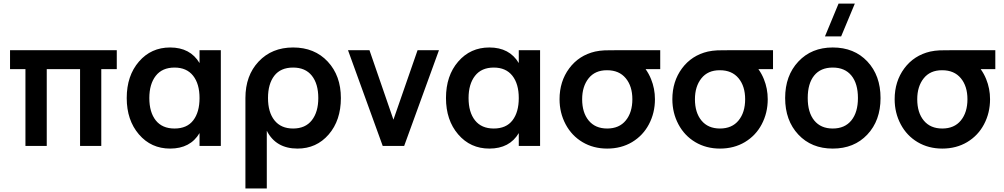

<svg xmlns="http://www.w3.org/2000/svg" viewBox="-20 -823 5663 1083"><path d="M243.7 0H123.5V-433.1H36.6V-540H638.7V-433.1H551.3V0H431.6V-433.1H243.7Z M1105.5 -540H1225.6V0H1105.5V-72.3Q1053.7 15.1 939.5 15.1Q832.5 15.1 763.7 -64.9Q694.8 -145 694.8 -270Q694.8 -396 763.7 -475.6Q832.5 -555.2 939.5 -555.2Q1053.2 -555.2 1105.5 -467.3ZM964.4 -441.9Q895 -441.9 858.6 -395.3Q822.3 -348.6 822.3 -270Q822.3 -189.9 858.6 -144Q895 -98.1 964.4 -98.1Q1034.7 -98.1 1070.1 -144.3Q1105.5 -190.4 1105.5 -270Q1105.5 -350.1 1069.1 -396Q1032.7 -441.9 964.4 -441.9Z M1484.9 240.2H1364.3V-270Q1364.3 -397 1439 -476.1Q1513.7 -555.2 1633.3 -555.2Q1754.4 -555.2 1828.6 -475.6Q1902.8 -396 1902.8 -270Q1902.8 -144 1834 -64.5Q1765.1 15.1 1658.2 15.1Q1536.1 15.1 1484.9 -85.4ZM1633.3 -98.1Q1702.6 -98.1 1739 -144.8Q1775.4 -191.4 1775.4 -270Q1775.4 -350.1 1739 -396Q1702.6 -441.9 1633.3 -441.9Q1563 -441.9 1527.3 -395.8Q1491.7 -349.6 1491.7 -270Q1491.7 -189.9 1528.3 -144Q1564.9 -98.1 1633.3 -98.1Z M2259.8 0H2138.7L1942.9 -540H2064L2199.2 -147.9L2335.4 -540H2456.1Z M2906.2 -540H3026.4V0H2906.2V-72.3Q2854.5 15.1 2740.2 15.1Q2633.3 15.1 2564.5 -64.9Q2495.6 -145 2495.6 -270Q2495.6 -396 2564.5 -475.6Q2633.3 -555.2 2740.2 -555.2Q2854 -555.2 2906.2 -467.3ZM2765.1 -441.9Q2695.8 -441.9 2659.4 -395.3Q2623 -348.6 2623 -270Q2623 -189.9 2659.4 -144Q2695.8 -98.1 2765.1 -98.1Q2835.4 -98.1 2870.8 -144.3Q2906.2 -190.4 2906.2 -270Q2906.2 -350.1 2869.9 -396Q2833.5 -441.9 2765.1 -441.9Z M3404.8 15.1Q3327.1 15.1 3265.9 -21.2Q3204.6 -57.6 3170.4 -122.1Q3136.2 -186.5 3136.2 -263.2Q3136.2 -363.8 3190.7 -437.3Q3245.1 -510.7 3336.9 -532.2Q3361.8 -537.6 3391.1 -539.1Q3432.1 -540 3478 -540H3704.1V-433.1H3621.6Q3640.6 -406.2 3652.3 -377Q3674.3 -323.2 3674.3 -263.2Q3674.3 -186 3640.1 -121.6Q3606.9 -58.6 3545.4 -21.5Q3483.9 15.1 3404.8 15.1ZM3404.8 -98.1Q3472.7 -98.1 3509.8 -143.6Q3546.9 -189 3546.9 -263.2Q3546.9 -336.9 3509.5 -381.8Q3472.2 -426.8 3404.8 -426.8H3402.8Q3336.4 -426.8 3300 -381.1Q3263.7 -335.4 3263.7 -263.2Q3263.7 -187.5 3300.8 -142.8Q3337.9 -98.1 3404.8 -98.1Z M4041 15.1Q3963.4 15.1 3902.1 -21.2Q3840.8 -57.6 3806.6 -122.1Q3772.5 -186.5 3772.5 -263.2Q3772.5 -363.8 3826.9 -437.3Q3881.3 -510.7 3973.1 -532.2Q3998 -537.6 4027.3 -539.1Q4068.4 -540 4114.3 -540H4340.3V-433.1H4257.8Q4276.9 -406.2 4288.6 -377Q4310.5 -323.2 4310.5 -263.2Q4310.5 -186 4276.4 -121.6Q4243.2 -58.6 4181.6 -21.5Q4120.1 15.1 4041 15.1ZM4041 -98.1Q4108.9 -98.1 4146 -143.6Q4183.1 -189 4183.1 -263.2Q4183.1 -336.9 4145.8 -381.8Q4108.4 -426.8 4041 -426.8H4039.1Q3972.7 -426.8 3936.3 -381.1Q3899.9 -335.4 3899.9 -263.2Q3899.9 -187.5 3937 -142.8Q3974.1 -98.1 4041 -98.1Z M4724.6 -617.7H4633.3L4710 -802.7H4801.8ZM4677.2 15.1Q4557.1 15.1 4482.9 -64.2Q4408.7 -143.6 4408.7 -270Q4408.7 -396.5 4483.2 -475.8Q4557.6 -555.2 4677.2 -555.2Q4798.3 -555.2 4872.6 -476.1Q4946.8 -397 4946.8 -270Q4946.8 -143.1 4872.3 -64Q4797.9 15.1 4677.2 15.1ZM4677.2 -98.1Q4745.1 -98.1 4782.2 -143.8Q4819.3 -189.5 4819.3 -270Q4819.3 -351.6 4782.5 -396.7Q4745.6 -441.9 4677.2 -441.9Q4608.9 -441.9 4572.5 -397Q4536.1 -352.1 4536.1 -270Q4536.1 -188.5 4573 -143.3Q4609.9 -98.1 4677.2 -98.1Z M5294.9 15.1Q5217.3 15.1 5156 -21.2Q5094.7 -57.6 5060.5 -122.1Q5026.4 -186.5 5026.4 -263.2Q5026.4 -363.8 5080.8 -437.3Q5135.3 -510.7 5227.1 -532.2Q5252 -537.6 5281.2 -539.1Q5322.3 -540 5368.2 -540H5594.2V-433.1H5511.7Q5530.8 -406.2 5542.5 -377Q5564.5 -323.2 5564.5 -263.2Q5564.5 -186 5530.3 -121.6Q5497.1 -58.6 5435.5 -21.5Q5374 15.1 5294.9 15.1ZM5294.9 -98.1Q5362.8 -98.1 5399.9 -143.6Q5437 -189 5437 -263.2Q5437 -336.9 5399.7 -381.8Q5362.3 -426.8 5294.9 -426.8H5293Q5226.6 -426.8 5190.2 -381.1Q5153.8 -335.4 5153.8 -263.2Q5153.8 -187.5 5190.9 -142.8Q5228 -98.1 5294.9 -98.1Z"/></svg>

Font: Vela Sans Bd
Style: Bold
Weight: 700
Designer: Principal design: Mikhail Sharanda - project Manrope.
Design modification: Ravid Balaliev
Foundry: Mikhail Sharanda
Version: Version 1.001